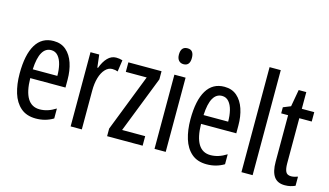

<svg xmlns="http://www.w3.org/2000/svg" viewBox="-88 -1112 2299 1342"><g transform="rotate(15 1061.5 -441.0)"><path d="M215 -612Q270 -612 306 -580.5Q342 -549 360 -495.5Q378 -442 378 -375V-319H123Q126 -125 242 -125Q271 -125 299.5 -134Q328 -143 358 -162V-90Q302 -56 233 -56Q165 -56 123 -92.5Q81 -129 62 -191Q43 -253 43 -331Q43 -468 86.5 -540Q130 -612 215 -612ZM215 -546Q174 -546 151 -506Q128 -466 124 -383H302Q302 -427 293 -464Q284 -501 264.5 -523.5Q245 -546 215 -546Z M667 -613Q691 -613 713 -606L701 -522Q684 -529 661 -529Q633 -529 610.5 -505Q588 -481 576 -440Q564 -399 564 -346V-66H483V-603H546L557 -511H562Q579 -558 605.5 -585.5Q632 -613 667 -613Z M1004 -66H747V-121L908 -534H757V-603H997V-544L837 -135H1004Z M1132 -805Q1178 -805 1178 -747Q1178 -690 1132 -690Q1110 -690 1097 -705Q1084 -720 1084 -747Q1084 -805 1132 -805ZM1171 -603V-66H1090V-603Z M1451 -612Q1506 -612 1542 -580.5Q1578 -549 1596 -495.5Q1614 -442 1614 -375V-319H1359Q1362 -125 1478 -125Q1507 -125 1535.5 -134Q1564 -143 1594 -162V-90Q1538 -56 1469 -56Q1401 -56 1359 -92.5Q1317 -129 1298 -191Q1279 -253 1279 -331Q1279 -468 1322.5 -540Q1366 -612 1451 -612ZM1451 -546Q1410 -546 1387 -506Q1364 -466 1360 -383H1538Q1538 -427 1529 -464Q1520 -501 1500.5 -523.5Q1481 -546 1451 -546Z M1800 -66H1719V-826H1800Z M2061 -128Q2073 -128 2085 -131Q2097 -134 2109 -138V-72Q2093 -65 2075 -60.5Q2057 -56 2034 -56Q1981 -56 1956 -91.5Q1931 -127 1931 -199V-535H1881V-579L1935 -601L1957 -724H2012V-603H2102V-535H2012V-209Q2012 -169 2022 -148.5Q2032 -128 2061 -128Z"/></g></svg>

Font: Noto Sans Malayalam UI ExtraCondensed
Style: Regular
Weight: 400
Width: 2
Designer: Jelle Bosma - Monotype Design Team
Foundry: Monotype Imaging Inc.
Version: Version 2.104; ttfautohint (v1.8.4.7-5d5b)